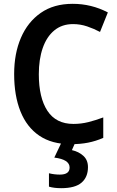

<svg xmlns="http://www.w3.org/2000/svg" viewBox="-20 -744 614 1004"><path d="M362 -618Q304 -618 264 -585Q224 -552 203.5 -493Q183 -434 183 -356Q183 -233 228 -164.5Q273 -96 364 -96Q404 -96 442 -105.5Q480 -115 520 -130V-23Q481 -6 440.5 2Q400 10 350 10Q251 10 185.5 -34.5Q120 -79 87 -161.5Q54 -244 54 -357Q54 -464 89.5 -546.5Q125 -629 193 -676.5Q261 -724 360 -724Q458 -724 544 -679L503 -577Q471 -594 435.5 -606Q400 -618 362 -618ZM440 130Q440 182 406.5 211Q373 240 300 240Q262 240 236 232V162Q264 169 293 169Q344 169 344 132Q344 90 264 80L302 0H374L356 41Q392 49 416 71Q440 93 440 130Z"/></svg>

Font: Noto Sans Devanagari SemiCondensed SemiBold
Style: Regular
Weight: 600
Width: 4
Designer: Jelle Bosma - Monotype Design Team
Foundry: Monotype Imaging Inc.
Version: Version 2.004; ttfautohint (v1.8.4.7-5d5b)